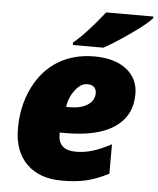

<svg xmlns="http://www.w3.org/2000/svg" viewBox="-54 -813 716 869"><g transform="rotate(5 303.5 -378.0)"><path d="M255.4 -606V-617.2Q314.9 -666.5 393.1 -766.1H607.4V-758.8Q585.9 -732.9 514.6 -682.6Q443.4 -632.3 394 -606ZM259.8 9.8Q156.2 9.8 98.6 -47.9Q41 -105.5 41 -208.3Q41 -311 81.8 -394Q122.6 -477.1 193.4 -520Q264.2 -563 357.2 -563Q450.2 -563 503.7 -521.2Q557.1 -479.5 557.1 -409.2Q557.1 -311 480.7 -258.5Q404.3 -206.1 259.8 -206.1H231V-198.2Q231 -126 311 -126Q349.1 -126 386.2 -137.2Q423.3 -148.4 471.2 -173.8V-40Q415 -11.7 368.9 -1Q322.8 9.8 259.8 9.8ZM264.2 -324.2Q316.9 -324.2 347.4 -344.2Q377.9 -364.3 377.9 -397.9Q377.9 -414.6 367.7 -424.8Q357.4 -435.1 336.9 -435.1Q306.6 -435.1 280.8 -400.6Q254.9 -366.2 250 -324.2Z"/></g></svg>

Font: Open Sans Hebrew Extra Bold
Style: Italic
Weight: 800
Italic angle: -12°
Foundry: Ascender Corporation, Yanek Iontef
Version: Version 2.001;PS 002.001;hotconv 1.0.70;makeotf.lib2.5.58329